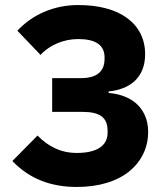

<svg xmlns="http://www.w3.org/2000/svg" viewBox="-20 -730 648 762"><path d="M285 12C182 12 97 -20 29 -91L129 -192C172 -148 222 -123 285 -123C365 -123 407 -152 407 -203V-211C407 -264 376 -286 308 -286H187V-420H302C364 -420 395 -446 395 -497V-502C395 -551 360 -575 290 -575C234 -575 177 -552 141 -512L49 -608C108 -672 194 -710 290 -710C373 -710 439 -692 485 -658C531 -624 556 -575 556 -515C556 -467 540 -432 514 -408C488 -384 451 -371 411 -367V-361C451 -358 491 -345 520 -320C548 -295 568 -258 568 -207C568 -142 540 -88 492 -49C443 -10 372 12 285 12Z"/></svg>

Font: Plexus Sans Bold
Style: Regular
Weight: 700
Version: Version 2.001;PS 002.001;hotconv 1.0.70;makeotf.lib2.5.58329